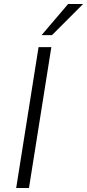

<svg xmlns="http://www.w3.org/2000/svg" viewBox="-20 -941 436 961"><path d="M61 0 173 -705H237L125 0ZM188 -765 321 -921H396L240 -765Z"/></svg>

Font: Nunito Sans 7pt Condensed Light
Style: Italic
Weight: 300
Width: 3
Italic angle: -9°
Designer: Vernon Adams
Foundry: Vernon Adams
Version: Version 3.101;gftools[0.9.27]